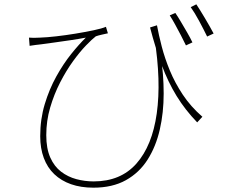

<svg xmlns="http://www.w3.org/2000/svg" viewBox="-20 -816 1040 888"><path d="M706 -699Q714 -655 728 -601Q742 -547 765.5 -490Q789 -433 825.5 -378Q862 -323 916 -276L892 -250Q836 -308 796.5 -372.5Q757 -437 728 -515Q699 -593 674 -689ZM114 -642Q134 -640 165 -642Q196 -643 240 -648Q284 -653 329.5 -660.5Q375 -668 413 -676Q451 -684 470 -692L479 -662Q470 -660 452 -656Q434 -652 423 -648Q406 -635 377.5 -605.5Q349 -576 317.5 -532.5Q286 -489 258 -434.5Q230 -380 212 -318.5Q194 -257 194 -191Q194 -129 212.5 -87.5Q231 -46 262.5 -22Q294 2 333 12.5Q372 23 413 23Q538 23 611 -59.5Q684 -142 705 -291.5Q726 -441 694 -642L723 -563Q737 -472 737 -383.5Q737 -295 719 -216.5Q701 -138 662.5 -77.5Q624 -17 562 17.5Q500 52 412 52Q354 52 308.5 36Q263 20 231 -10.5Q199 -41 182.5 -85.5Q166 -130 166 -186Q166 -265 187 -334.5Q208 -404 240.5 -462.5Q273 -521 309.5 -566.5Q346 -612 377 -642Q346 -636 305.5 -630Q265 -624 228.5 -619Q192 -614 170 -611Q157 -610 144 -608Q131 -606 117 -604ZM791 -756Q802 -740 816.5 -715.5Q831 -691 845.5 -666Q860 -641 870 -620L840 -606Q830 -627 816.5 -653Q803 -679 789.5 -703.5Q776 -728 765 -745ZM888 -796Q904 -772 927.5 -732.5Q951 -693 968 -661L938 -647Q922 -680 901 -719Q880 -758 862 -783Z"/></svg>

Font: Noto Sans SC Thin
Style: Regular
Weight: 100
Designer: Ryoko NISHIZUKA 西塚涼子 (kana, bopomofo & ideographs); Paul D. Hunt (Latin, Greek & Cyrillic); Sandoll Communications 산돌커뮤니
Foundry: Adobe
Version: Version 2.004-H2;hotconv 1.0.118;makeotfexe 2.5.65603